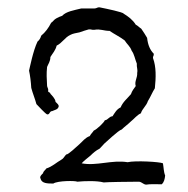

<svg xmlns="http://www.w3.org/2000/svg" viewBox="-20 -495 511 522"><path d="M420 6C426 0 428 -8 429 -18C425 -27 425 -40 423 -51C415 -55 348 -59 327 -54C284 -61 242 -43 202 -51C209 -59 218 -65 226 -72C233 -79 241 -86 251 -91L264 -105C267 -107 302 -141 311 -143C319 -151 328 -157 336 -165C345 -172 352 -182 363 -187C367 -200 378 -207 382 -220C389 -231 394 -244 401 -255C404 -284 405 -313 396 -337C395 -342 399 -343 398 -349C388 -359 382 -373 380 -392C375 -400 370 -409 364 -417C359 -420 355 -425 349 -428C341 -441 329 -450 316 -458C314 -462 271 -471 251 -475C245 -476 243 -472 237 -472H201C181 -467 160 -464 149 -452C143 -450 138 -448 133 -445C127 -442 124 -436 119 -433C112 -419 103 -407 92 -398C90 -391 87 -386 82 -382C70 -357 61 -311 59 -303C62 -289 64 -273 65 -256C69 -241 75 -227 79 -212C84 -207 102 -187 108 -184C116 -183 114 -193 122 -193C128 -196 137 -197 139 -204C142 -209 134 -215 131 -218C131 -226 120 -237 117 -240C117 -245 110 -243 111 -248C112 -255 108 -257 108 -262C107 -282 106 -294 108 -313C111 -321 117 -328 117 -340C123 -350 131 -358 134 -371C149 -378 156 -393 171 -400C178 -404 187 -405 196 -407C205 -410 213 -413 221 -415C228 -416 230 -413 237 -414C252 -417 262 -411 278 -411C291 -402 306 -395 319 -385C325 -375 334 -369 338 -357C345 -348 347 -334 352 -322C351 -312 355 -307 353 -297C354 -283 345 -274 349 -261C344 -254 339 -248 336 -239C326 -227 314 -218 308 -203C297 -198 292 -188 286 -179C276 -178 274 -169 265 -168C263 -162 243 -143 235 -140C232 -135 227 -131 224 -125C212 -121 205 -111 196 -103C187 -95 165 -74 160 -75C155 -70 153 -64 147 -61C133 -53 122 -42 106 -37C103 -32 98 -30 97 -24C94 -21 87 -15 90 -10C93 4 109 4 125 4C137 -4 186 -4 190 -1C211 -3 243 -4 262 1C268 0 333 -1 358 -1C366 0 369 6 377 7C389 5 405 6 420 6Z"/></svg>

Font: FuturaRener
Style: Light
Weight: 300
Designer: BSozoo
Foundry: BSozoo
Version: Version 1.0